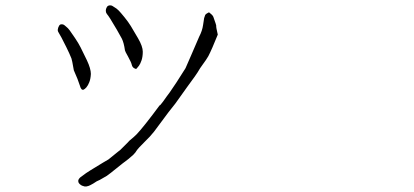

<svg xmlns="http://www.w3.org/2000/svg" viewBox="-20 -667 1540 715"><path d="M351.6 2.9Q340.8 6.8 327.1 16.6Q313.5 24.4 309.6 25.4Q301.8 28.3 294.9 27.3Q285.2 25.4 279.3 20.5Q271.5 14.6 271.5 7.8Q270.5 2 278.3 -5.9Q280.3 -6.8 300.8 -22.5Q305.7 -25.4 317.4 -33.2Q377.9 -70.3 383.8 -73.2Q401.4 -87.9 418.9 -101.6Q430.7 -110.4 432.6 -113.3Q432.6 -113.3 456.1 -136.7Q462.9 -144.5 464.8 -145.5Q468.8 -148.4 477.5 -156.2Q495.1 -169.9 547.9 -239.3Q573.2 -273.4 574.2 -274.4Q576.2 -275.4 576.2 -275.4Q576.2 -275.4 578.1 -277.3Q585.9 -286.1 600.6 -307.6Q605.5 -312.5 636.7 -359.4L670.9 -413.1Q671.9 -414.1 694.3 -466.8Q719.7 -526.4 721.7 -530.3Q733.4 -552.7 736.3 -574.2Q738.3 -586.9 740.2 -599.6Q742.2 -606.4 743.2 -608.4Q744.1 -613.3 751 -617.2Q757.8 -622.1 759.8 -620.1Q771.5 -611.3 774.4 -604.5Q786.1 -572.3 785.2 -570.3Q784.2 -567.4 791 -538.1Q768.6 -482.4 755.9 -458Q748 -444.3 736.3 -428.7Q724.6 -413.1 715.8 -397.5Q714.8 -394.5 676.8 -342.8Q639.6 -290 632.8 -281.2Q627.9 -274.4 607.4 -249Q560.5 -185.5 553.7 -176.8Q539.1 -158.2 519.5 -139.6Q493.2 -113.3 490.2 -108.4Q487.3 -104.5 484.4 -99.6Q481.4 -95.7 476.6 -90.8Q460 -75.2 435.5 -57.6Q431.6 -54.7 391.6 -22.5Q385.7 -17.6 377 -11.7ZM246.1 -449.2Q238.3 -468.8 227.1 -491.2Q215.8 -513.7 209 -526.9Q202.1 -540 198.2 -545.9Q194.3 -551.8 195.3 -557.6Q196.3 -564.5 199.2 -569.3Q201.2 -574.2 204.6 -575.7Q208 -577.1 213.4 -576.2Q218.8 -575.2 225.6 -568.4Q233.4 -562.5 239.7 -553.7Q246.1 -544.9 259.3 -525.4Q272.5 -505.9 280.3 -490.2Q288.1 -474.6 303.7 -442.4Q318.4 -411.1 318.4 -391.6Q317.4 -373 312.5 -360.8Q307.6 -348.6 301.8 -341.8Q295.9 -335 291 -333Q282.2 -330.1 277.3 -348.6Q270.5 -368.2 268.6 -373Q255.9 -403.3 254.9 -405.3Q248 -445.3 246.1 -449.2ZM433.6 -523.4Q431.6 -527.3 415 -556.6Q398.4 -585 390.6 -597.2Q382.8 -609.4 377.9 -615.2Q374 -620.1 374 -627Q374 -633.8 377 -638.7Q378.9 -643.6 382.8 -645.5Q386.7 -647.5 392.1 -647Q397.5 -646.5 405.3 -640.6Q414.1 -635.7 421.4 -628.4Q428.7 -621.1 443.4 -603Q458 -585 467.3 -569.8Q476.6 -554.7 494.1 -524.4Q511.7 -494.1 511.7 -474.6Q511.7 -456.1 507.3 -442.9Q502.9 -429.7 497.6 -422.4Q492.2 -415 488.3 -411.1Q485.4 -409.2 479.5 -413.1Q472.7 -417 470.7 -425.8Q468.8 -434.6 457 -456.1Q445.3 -476.6 445.3 -479.5Q441.4 -507.8 433.6 -523.4Z"/></svg>

Font: ToneOZ-YinPZ-Tsuipita-TC
Style: Regular
Weight: 400
Designer: ÂÆ£ÂøóÂáåJeffrey Xuan(jeffreyx@gmail.com, ToneOZ.com) ÈòøÂù§(cjkFonts)
Foundry: ToneOZ
Version: Version 0.24071